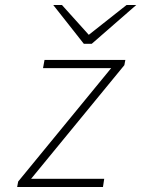

<svg xmlns="http://www.w3.org/2000/svg" viewBox="-20 -752 568 772"><path d="M49 0 53 -22 427 -478H153L159 -511H484L480 -490L105 -33H399L394 0ZM317 -576 194 -732H229L337 -612L489 -732H528L349 -576Z"/></svg>

Font: Overpass Thin
Style: Italic
Weight: 250
Italic angle: -10°
Designer: Delve Withrington, Dave Bailey, Thomas Jockin
Foundry: Delve Fonts LLC
Version: Version 4.000